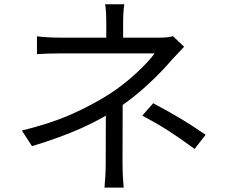

<svg xmlns="http://www.w3.org/2000/svg" viewBox="-20 -820 1040 882"><path d="M545.6 -712.6V-614.6H468.2V-712.6Q468.2 -771 463 -800.4H551Q545.6 -767.2 545.6 -712.6ZM770.4 -546.6Q727 -495 665.1 -437.1Q603.2 -379.2 537.2 -333.4Q456.2 -277.4 356.4 -232.5Q256.6 -187.6 127 -148.6L80.4 -220.4Q209.8 -251.6 307.2 -294.7Q404.6 -337.8 485.4 -389.6Q549.2 -431.4 605.7 -483.8Q662.2 -536.2 690.4 -574.8H272Q196.4 -574.8 149.8 -571.4V-653.2Q195.4 -647 270.6 -647H713.4Q753.4 -647 774.6 -654L825.8 -605Q798.2 -576.4 770.4 -546.6ZM542.8 -68Q542.8 -14.2 548.2 41.8H460Q462.2 18.6 463.9 -11.2Q465.6 -41 465.6 -68L466.4 -339.6L543.6 -373.2ZM633.6 -289 683.8 -345.8Q759.4 -305.4 808.8 -275.8Q858.2 -246.2 924.6 -201L874 -135.8Q802.8 -188 752.1 -220.4Q701.4 -252.8 633.6 -289Z"/></svg>

Font: 寒蝉端黑体 Light
Style: Regular
Weight: 300
Designer: ChillDuanSans {Warren2060}; 
Source Han Sans {Ryoko NISHIZUKA 西塚涼子 (kana, bopomofo & ideographs); Paul D. Hunt (Latin, G
Foundry: ChillType&Adobe
Version: Version 1.300;Glyphs 3.3 (3306)